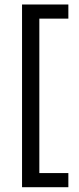

<svg xmlns="http://www.w3.org/2000/svg" viewBox="-20 -695 346 837"><path d="M76.1 121.1V-675.4H278V-613.8H151.5V59.5H278V121.1Z"/></svg>

Font: Anek Gurmukhi Medium
Style: Regular
Weight: 500
Designer: Sarang Kulkarni (Gurmukhi), Yesha Goshar (Latin)
Foundry: Ek Type
Version: Version 1.003